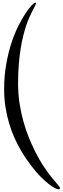

<svg xmlns="http://www.w3.org/2000/svg" viewBox="-20 -1015 471 1446"><path d="M246.1 -995.1Q251 -995.1 251 -988.8Q251 -984.4 243.7 -970.5Q236.3 -956.5 225.1 -934.6Q213.9 -912.6 200.7 -883.3Q187.5 -854 175.8 -818.8Q165.5 -787.1 154.8 -744.6Q144 -702.1 135.5 -648.4Q127 -594.7 121.6 -529.8Q116.2 -464.8 116.2 -388.2Q116.2 -308.1 127.4 -235.6Q138.7 -163.1 156.5 -99.6Q174.3 -36.1 195.8 17.1Q217.3 70.3 237.8 111.8Q275.9 189.5 310.8 241Q345.7 292.5 372.3 325.2Q398.9 357.9 415 375.5Q431.2 393.1 431.2 402.8Q431.2 407.7 427.5 409.4Q423.8 411.1 420.9 411.1Q411.1 411.1 390.6 400.1Q370.1 389.2 342.8 367.4Q315.4 345.7 283.2 313Q251 280.3 217.8 236.8Q201.2 214.8 179.2 183.6Q157.2 152.3 134.3 112.3Q111.3 72.3 89.4 23.9Q67.4 -24.4 50 -81.5Q32.7 -138.7 22 -203.9Q11.2 -269 11.2 -342.8Q11.2 -442.9 26.6 -530Q42 -617.2 65.7 -689.7Q89.4 -762.2 117.9 -819.1Q146.5 -876 172.6 -915Q198.7 -954.1 218.8 -974.6Q238.8 -995.1 246.1 -995.1Z"/></svg>

Font: Henny Penny
Style: Regular
Weight: 400
Version: Version 1.001